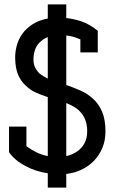

<svg xmlns="http://www.w3.org/2000/svg" viewBox="-20 -784 607 872"><path d="M281 68H197V3Q169 -1 143.5 -9.5Q118 -18 96 -30Q71 -43 52 -59Q33 -75 21 -93V-209H100V-120Q120 -105 144 -93Q168 -81 197 -75V-343Q168 -352 142 -364Q116 -376 96 -396Q75 -415 62.5 -444Q50 -473 49 -517Q48 -545 55.5 -574.5Q63 -604 81 -630Q99 -655 127.5 -673.5Q156 -692 197 -700V-764H281V-702Q313 -699 349.5 -687Q386 -675 424 -644V-546H345V-605Q331 -611 315.5 -616Q300 -621 281 -623V-398Q313 -387 345 -373Q377 -359 402 -336Q428 -313 443.5 -277Q459 -241 459 -187Q459 -146 445 -112.5Q431 -79 407 -54Q383 -29 350.5 -13.5Q318 2 281 6ZM281 -316V-75Q295 -78 307.5 -83.5Q320 -89 330 -96Q351 -110 363.5 -133Q376 -156 376 -188Q376 -216 368.5 -236.5Q361 -257 348 -272Q336 -287 318.5 -297.5Q301 -308 281 -316ZM132 -514Q132 -492 140 -476.5Q148 -461 161 -449Q169 -443 178 -437.5Q187 -432 197 -427V-616Q185 -611 175 -604Q165 -597 157 -588Q144 -574 138 -554.5Q132 -535 132 -514Z"/></svg>

Font: Josefin Slab
Style: Bold
Weight: 700
Designer: Santiago Orozco
Foundry: Typemade
Version: Version 2.000